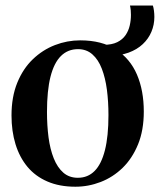

<svg xmlns="http://www.w3.org/2000/svg" viewBox="-20 -678 590 709"><path d="M22.5 -251.5Q22.5 -320.5 43.8 -372.5Q65 -424.5 101.2 -459.2Q137.5 -494 182.8 -511.5Q228 -529 276 -529Q356 -529 408.2 -495.2Q460.5 -461.5 485.8 -402.5Q511 -343.5 511 -266Q511 -197 489.8 -145Q468.5 -93 432.8 -58.2Q397 -23.5 351.8 -6Q306.5 11.5 258.5 11.5Q199.5 11.5 155 -7.8Q110.5 -27 81.2 -62.2Q52 -97.5 37.2 -145.8Q22.5 -194 22.5 -251.5ZM267.5 -21.5Q304.5 -21.5 329.5 -46.8Q354.5 -72 367.5 -123.5Q380.5 -175 380.5 -253Q380.5 -302.5 374.8 -346.5Q369 -390.5 356 -424.2Q343 -458 321.2 -477.2Q299.5 -496.5 268 -496.5Q230.5 -496.5 205 -471.2Q179.5 -446 166.5 -394.8Q153.5 -343.5 153.5 -264.5Q153.5 -215 159.2 -171Q165 -127 178.5 -93.2Q192 -59.5 213.8 -40.5Q235.5 -21.5 267.5 -21.5ZM381 -472 362 -512.5Q393 -512.5 412.8 -522.2Q432.5 -532 443.5 -548Q454.5 -564 459 -583.5Q463.5 -603 463.5 -623Q463.5 -631 462.8 -639.8Q462 -648.5 460 -657.5H544.5Q547 -650 548.5 -638.5Q550 -627 550 -615.5Q550 -586.5 539.2 -560.8Q528.5 -535 507.2 -515Q486 -495 454.5 -483.5Q423 -472 381 -472Z"/></svg>

Font: Merriweather 120pt SemiBold
Style: Regular
Weight: 600
Version: Version 2.100